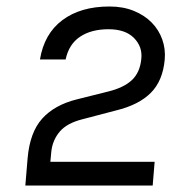

<svg xmlns="http://www.w3.org/2000/svg" viewBox="-20 -571 558 591"><path d="M135 -73H456L450 0H58L65 -84Q72 -164 110 -206Q148 -248 216 -265L312 -289Q361 -301 386 -324.5Q411 -348 415 -390Q419 -427 392.5 -454Q366 -481 314 -481Q261 -481 226.5 -458Q192 -435 182 -388H103Q116 -467 172 -509Q228 -551 317 -551Q359 -551 392 -537.5Q425 -524 447 -501.5Q469 -479 479.5 -449.5Q490 -420 487 -387Q481 -322 444 -285Q407 -248 337 -231L234 -204Q186 -192 164 -166Q142 -140 138 -105Z"/></svg>

Font: Karla Tamil Inclined
Style: Regular
Weight: 400
Designer: Jonathan Pinhorn
Foundry: Jonathan Pinhorn
Version: Version 1.001